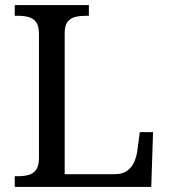

<svg xmlns="http://www.w3.org/2000/svg" viewBox="-20 -734 663 754"><path d="M38 0V-42H51Q74 -42 92.5 -47Q111 -52 122 -67.5Q133 -83 133 -114V-600Q133 -632 122 -647Q111 -662 92.5 -667Q74 -672 51 -672H38V-714H329V-672H316Q294 -672 275.5 -667.5Q257 -663 245.5 -648.5Q234 -634 234 -604V-50H431Q461 -50 479.5 -63.5Q498 -77 507 -98Q516 -119 519 -140L529 -215H581L574 0Z"/></svg>

Font: Noto Rashi Hebrew
Style: Regular
Weight: 400
Version: Version 1.006